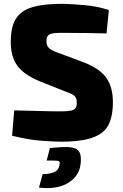

<svg xmlns="http://www.w3.org/2000/svg" viewBox="-20 -724 639 1000"><path d="M306 -704Q359 -703 423 -697Q487 -691 547 -672L535 -550Q491 -551 427.5 -552Q364 -553 303 -553Q280 -553 264.5 -551.5Q249 -550 239.5 -545.5Q230 -541 226 -532.5Q222 -524 222 -509Q222 -485 236.5 -472.5Q251 -460 288 -447L417 -399Q501 -366 534.5 -317.5Q568 -269 568 -192Q568 -134 554 -94Q540 -54 508.5 -31Q477 -8 425.5 3Q374 14 298 14Q263 14 195.5 9Q128 4 43 -17L54 -149Q114 -148 160.5 -146.5Q207 -145 241.5 -144.5Q276 -144 296 -144Q330 -144 348 -147.5Q366 -151 373 -160.5Q380 -170 380 -188Q380 -205 375 -215Q370 -225 357.5 -232Q345 -239 324 -246L186 -301Q104 -335 70 -382Q36 -429 36 -505Q36 -565 51 -603Q66 -641 97.5 -663Q129 -685 181 -694.5Q233 -704 306 -704ZM240 47Q298 41 334 42Q370 43 386.5 59Q403 75 401 112Q400 166 369.5 200Q339 234 290.5 247.5Q242 261 183 253L202 183Q237 183 262.5 172.5Q288 162 291 128Q293 115 280.5 113.5Q268 112 223 112Z"/></svg>

Font: Exo 2 ExtraBold
Style: Regular
Weight: 800
Designer: Natanael Gama
Foundry: Natanael Gama
Version: Version 2.010